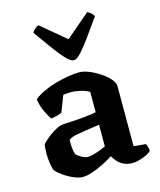

<svg xmlns="http://www.w3.org/2000/svg" viewBox="-116 -859 789 946"><g transform="rotate(-15 278.5 -386.5)"><path d="M190 3Q168 3 140 -9.5Q112 -22 89 -39Q66 -56 57 -69Q52 -83 48.5 -106.5Q45 -130 45 -154Q45 -168 46 -179.5Q47 -191 48 -200Q54 -208 66 -219Q78 -230 93.5 -241Q109 -252 123.5 -260Q138 -268 147 -270Q156 -273 177 -274Q198 -275 220 -276Q236 -277 251.5 -278.5Q267 -280 282 -281.5Q297 -283 309.5 -285Q322 -287 332 -289V-393Q310 -405 285 -410.5Q260 -416 241 -416Q232 -416 219.5 -415Q207 -414 200 -413L168 -330Q163 -328 148.5 -323Q134 -318 112 -316Q102 -330 87.5 -360Q73 -390 68 -426Q91 -444 121.5 -458Q152 -472 185 -481Q218 -490 249 -495Q280 -500 303 -500Q327 -500 355.5 -488Q384 -476 410 -458.5Q436 -441 452.5 -421.5Q469 -402 469 -388V-79L531 -73Q533 -68 536.5 -58.5Q540 -49 540 -36Q531 -26 513.5 -18Q496 -10 477 -5Q458 0 443 0Q417 0 398 -9.5Q379 -19 367 -33Q355 -47 348 -60Q326 -46 296.5 -31Q267 -16 238.5 -6.5Q210 3 190 3ZM239 -86Q249 -86 266.5 -90.5Q284 -95 302.5 -102Q321 -109 332 -115V-225Q316 -223 298 -220Q280 -217 262 -215Q237 -211 212.5 -206.5Q188 -202 173 -191Q172 -175 173.5 -153Q175 -131 181 -115Q191 -105 208 -95.5Q225 -86 239 -86ZM295 -564Q280 -564 256.5 -588.5Q233 -613 203 -654.5Q173 -696 137 -746Q142 -756 151.5 -764.5Q161 -773 170 -776L296 -671L419 -776Q429 -772 438 -764Q447 -756 451 -747Q415 -696 385 -654.5Q355 -613 332.5 -588.5Q310 -564 295 -564Z"/></g></svg>

Font: Texturina Medium 12pt
Style: Bold
Weight: 700
Version: Version 1.002